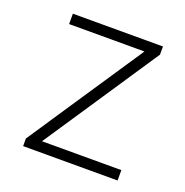

<svg xmlns="http://www.w3.org/2000/svg" viewBox="-95 -574 636 661"><g transform="rotate(20 222.5 -243.5)"><path d="M58 0V-28L349 -464L352 -449H63V-487H393V-457L102 -21L98 -38H404V0Z"/></g></svg>

Font: Nunito Sans 10pt SemiCondensed ExtraLight
Style: Regular
Weight: 250
Width: 4
Designer: Vernon Adams
Foundry: Vernon Adams
Version: Version 3.101;gftools[0.9.27]